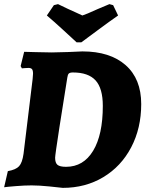

<svg xmlns="http://www.w3.org/2000/svg" viewBox="-23 -898 708 930"><path d="M130 0Q97 0 53.5 3.5Q10 7 -3 9L15 -69Q54 -76 69.5 -93Q85 -110 91 -153L135 -515Q137 -537 137 -541Q137 -557 132 -563Q127 -569 115 -569Q105 -569 95.5 -568Q86 -567 83 -567L77 -578L94 -647Q109 -647 150 -645.5Q191 -644 228 -644Q256 -644 307.5 -646Q359 -648 376 -649Q510 -649 585.5 -582.5Q661 -516 661 -394Q661 -277 612.5 -184.5Q564 -92 477.5 -40Q391 12 281 12Q265 10 215.5 5Q166 0 130 0ZM303 -522Q286 -419 265 -282.5Q244 -146 244 -134Q244 -109 255.5 -99.5Q267 -90 297 -90Q381 -90 428 -167.5Q475 -245 475 -385Q475 -470 440 -508.5Q405 -547 330 -547Q316 -547 310.5 -542Q305 -537 303 -522ZM371 -693H348Q333 -707 284.5 -751.5Q236 -796 204 -823L238 -873L258 -878Q270 -873 306 -855Q325 -847 343.5 -838Q362 -829 376 -823Q393 -828 450 -854Q501 -876 507 -878L525 -873L549 -823Q510 -796 450 -751.5Q390 -707 371 -693Z"/></svg>

Font: Alegreya SC ExtraBold
Style: Italic
Weight: 800
Italic angle: -7°
Designer: Juan Pablo del Peral
Foundry: Huerta Tipografica
Version: Version 2.007; ttfautohint (v1.6)